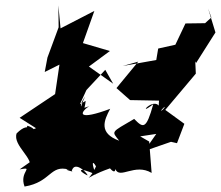

<svg xmlns="http://www.w3.org/2000/svg" viewBox="-20 -613 810 704"><path d="M732 -528 660 -527 623 -449 560 -435 553 -393 430 -371 487 -387 407 -290 457 -246 563 -244 560 -195C612 -261 563 -176 565 -221C544 -261 478 -181 542 -231C516 -137 505 -143 472 -177C385 -126 389 -133 417 -97C341 -125 361 -171 384 -214C266 -170 268 -197 308 -225C300 -219 253 -202 292 -259C253 -177 290 -187 294 -243L273 -231L297 -283L366 -357L395 -306L306 -369L383 -426L284 -455L326 -573L202 -509L194 -593L195 -513L154 -402L144 -349L198 -376L182 -268L52 -181L112 -143L70 -125C87 -87 141 -135 80 -152C63 -63 135 -126 128 -120C97 -123 93 -175 41 -124C25 -79 112 -27 85 3C118 -36 121 -42 52 8C109 -2 49 15 70 71C168 55 163 -11 233 9C203 5 259 21 243 14C254 -29 307 29 300 30C264 12 266 -2 332 27C315 -14 318 -28 332 -3C305 60 271 44 384 4C360 -29 401 38 403 7C419 46 474 -16 536 21L527 -94L494 -113L553 -122L509 -59L607 -93L629 -88L656 -159L586 -210L698 -343L696 -388L699 -382L770 -494L743 -582L755 -549Z"/></svg>

Font: Hussar Lance
Style: Italic
Weight: 700
Foundry: Cannot Into Space Fonts, PlusOne Fonts
Version: Version 2.27